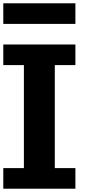

<svg xmlns="http://www.w3.org/2000/svg" viewBox="-20 -1145 602 1165"><path d="M0 0H437.5V-125H312.5V-750H437.5V-875H0V-750H125V-125H0ZM0 -1000H437.5V-1125H0Z"/></svg>

Font: Faithful 32x
Style: Semibold
Weight: 400
Foundry: Faithful Resource Pack
Version: Version 1.0; January 27, 2023